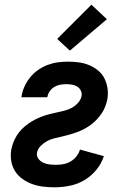

<svg xmlns="http://www.w3.org/2000/svg" viewBox="-20 -791 540 819"><path d="M213 8Q188 8 163.5 5Q139 2 117 -6Q95 -14 76 -27.5Q57 -41 44.5 -60.5Q32 -80 28 -104Q24 -128 28 -152Q31 -168 37 -183.5Q43 -199 52 -213.5Q61 -228 73 -240Q85 -252 99.5 -262.5Q114 -273 128.5 -280.5Q143 -288 159 -294Q175 -300 191 -304Q207 -308 223 -311.5Q239 -315 255 -319Q271 -323 286 -331Q301 -339 313 -352.5Q325 -366 328 -382Q330 -394 324.5 -405Q319 -416 309 -422Q299 -428 286.5 -430Q274 -432 262 -432Q249 -432 236 -429.5Q223 -427 211.5 -420Q200 -413 192 -401.5Q184 -390 182 -377V-376H71L72 -380Q75 -401 84.5 -422Q94 -443 108.5 -461Q123 -479 142.5 -492.5Q162 -506 183 -514Q204 -522 226 -525Q248 -528 270 -528Q293 -528 316 -525Q339 -522 359.5 -513.5Q380 -505 397.5 -491Q415 -477 425 -457.5Q435 -438 438.5 -415Q442 -392 438 -368Q435 -353 429 -337Q423 -321 413.5 -307Q404 -293 392 -280.5Q380 -268 366.5 -258Q353 -248 337.5 -240Q322 -232 306.5 -226.5Q291 -221 275.5 -216.5Q260 -212 244 -208.5Q228 -205 211.5 -201Q195 -197 180.5 -189Q166 -181 153 -168Q140 -155 138 -139Q135 -125 144 -113.5Q153 -102 165.5 -96.5Q178 -91 192 -89.5Q206 -88 221 -88Q236 -88 251.5 -91Q267 -94 281.5 -102.5Q296 -111 306.5 -124.5Q317 -138 321 -153L423 -125Q413 -93 390.5 -66Q368 -39 339 -22Q310 -5 277 1.5Q244 8 213 8ZM278 -575 224 -625 370 -771 436 -709Z"/></svg>

Font: Iosevka Custom
Style: Bold Italic
Weight: 700
Italic angle: -9°
Designer: Belleve Invis
Foundry: Belleve Invis
Version: Version 30.3.1; ttfautohint (v1.8.3)